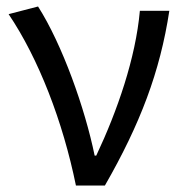

<svg xmlns="http://www.w3.org/2000/svg" viewBox="-20 -577 568 597"><path d="M216.1 0H306.1C416 -191.5 477.6 -353.6 506.5 -543.4H414.9C401.8 -396.5 345.1 -232.6 279.3 -93.2H274.3C244.1 -240.7 173.3 -439.3 98.3 -556.8L6.8 -533C100.2 -394.4 175.6 -198.8 216.1 0Z"/></svg>

Font: Source Han Sans JP VF
Style: Regular
Weight: 250
Designer: Ryoko NISHIZUKA 西塚涼子 (kana, bopomofo & ideographs); Paul D. Hunt (Latin, Greek & Cyrillic); Sandoll Communications 산돌커뮤니
Foundry: Adobe
Version: Version 2.004;hotconv 1.0.118;makeotfexe 2.5.65603